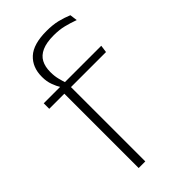

<svg xmlns="http://www.w3.org/2000/svg" viewBox="-212 -738 800 800"><g transform="rotate(-45 188.0 -338.0)"><path d="M233.5 -675.5Q270 -675.5 297.8 -668.8Q325.5 -662 350.5 -651.5L355 -618.5Q327.5 -628.5 301.2 -635Q275 -641.5 242 -641.5Q199.5 -641.5 173.2 -629.8Q147 -618 135.5 -596.2Q124 -574.5 124 -544V-541.5Q124 -519.5 128.8 -500.2Q133.5 -481 139 -465.5L110 -463.5V-469Q101 -483 93 -504.8Q85 -526.5 85 -552V-554.5Q85 -610 120.5 -642.8Q156 -675.5 233.5 -675.5ZM140.5 0H101.5V-455H140.5ZM347 -438H12.5V-470.5H116.5H131.5H351.5Z"/></g></svg>

Font: Anek Devanagari Medium ExtraLight
Style: Regular
Weight: 250
Version: Version 1.003